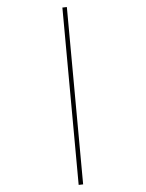

<svg xmlns="http://www.w3.org/2000/svg" viewBox="-164 -770 796 1049"><g transform="rotate(20 234.0 -245.5)"><path d="M452 189 430 200 15 -680 37 -691Z"/></g></svg>

Font: FogtwoNo5
Style: Regular
Weight: 400
Designer: gluk (gluksza@wp.pl)
Foundry: gluk (gluksza@wp.pl)
Version: Version 0.87